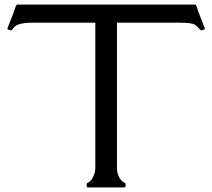

<svg xmlns="http://www.w3.org/2000/svg" viewBox="-20 -820 929 840"><path d="M833.5 -799.8Q838.4 -799.8 841.8 -787.4Q845.2 -774.9 854 -752.4Q854 -752.4 869.6 -712.9Q876.5 -695.8 876.5 -693.8Q876.5 -691.9 869.4 -689.5Q862.3 -687 860.4 -687Q856.9 -687 851.8 -694.1Q846.7 -701.2 834.2 -710.9Q821.8 -720.7 766.6 -720.7H491.7V-85.4Q491.7 -49.8 515.1 -26.4Q517.1 -24.4 523.4 -21.5Q529.8 -18.6 529.8 -9.3Q529.8 0 523.4 0H365.2Q358.9 0 358.9 -8.5Q358.9 -17.1 361.1 -18.8Q363.3 -20.5 367.2 -22.2Q371.1 -23.9 377.2 -30Q383.3 -36.1 390.1 -52.5Q397 -68.8 397 -85.4V-720.7H122.1Q53.2 -720.7 39.1 -697.3Q32.2 -687.5 29.3 -687.3Q26.4 -687 19.3 -689.5Q12.2 -691.9 12.2 -693.8Q12.2 -695.8 19 -712.9L34.7 -752.4Q43.5 -774.4 46.6 -785.9Q49.8 -797.4 55.2 -799.8Z"/></svg>

Font: Della Respira
Style: Regular
Weight: 500
Version: Version 0.201